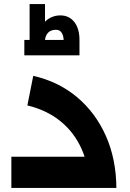

<svg xmlns="http://www.w3.org/2000/svg" viewBox="-20 -927 641 947"><path d="M421 0Q420 -107 383.5 -190Q347 -273 279 -328.5Q211 -384 115 -407L144 -553Q270 -524 361 -447Q452 -370 502.5 -256Q553 -142 554 0ZM36 0V-154H514V0ZM100 -654V-730H126V-907H202V-820Q217 -835 236 -843Q255 -851 278 -851Q321 -851 346.5 -818.5Q372 -786 372 -730V-654ZM202 -730H294Q293 -753 283 -767Q273 -781 255 -780Q231 -780 217.5 -766Q204 -752 202 -730Z"/></svg>

Font: Alexandria SemiBold
Style: Regular
Weight: 600
Designer: Mohamed Gaber
Foundry: Kief Type Foundry
Version: Version 5.100